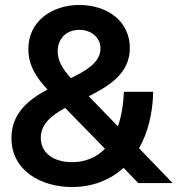

<svg xmlns="http://www.w3.org/2000/svg" viewBox="-20 -736 719 772"><path d="M270 16C352 16 422 -12 477 -61L536 0H674L539 -140C574 -201 594 -278 596 -367H478C476 -314 468 -267 454 -228L337 -349C422 -392 502 -442 502 -543C502 -651 411 -716 299 -716C188 -716 94 -650 94 -539C94 -471 128 -422 171 -376C94 -335 26 -280 26 -181C26 -51 143 16 270 16ZM144 -182C144 -237 187 -272 242 -302L402 -138C368 -103 323 -84 270 -84C194 -84 144 -122 144 -182ZM212 -530C212 -581 247 -616 299 -616C346 -616 384 -586 384 -541C384 -487 331 -454 265 -422C235 -455 212 -488 212 -530Z"/></svg>

Font: Uncut Sans Semibold
Style: Regular
Weight: 600
Designer: Kasper Nordkvist
Foundry: UNCUT.wtf
Version: Version 1.304;Glyphs 3.2 (3246)